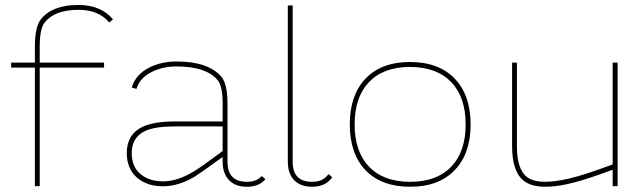

<svg xmlns="http://www.w3.org/2000/svg" viewBox="-20 -732 2530 755"><path d="M117.2 -485.8V-548.8Q117.2 -626 140.1 -655.3Q184.6 -712.4 287.1 -712.4H289.1Q377 -712.4 424.3 -655.8L409.7 -643.6Q367.7 -693.4 289.1 -693.4Q194.8 -693.4 155.8 -643.6Q136.2 -619.1 136.2 -548.8V-485.8H389.2V-466.3H136.2V0H117.2V-466.3H23.9V-485.8Z M855.5 -234.9H668Q592.3 -234.9 553.7 -218.3Q498 -193.8 498 -129.9Q498 -76.2 533.2 -46.9Q566.4 -19 621.1 -19H622.6Q679.2 -19 745.6 -60.1Q768.6 -74.2 802.2 -99.1Q850.1 -134.8 855.5 -138.2ZM1023.9 -27.3Q998.5 2.4 950.7 2.4Q905.3 2.4 880.4 -23.9Q855.5 -50.3 855.5 -95.7V-114.7Q763.2 -47.9 746.1 -37.6Q681.2 0.5 622.6 0.5H621.1Q558.1 0.5 519.5 -32.7Q478.5 -68.4 478.5 -129.9Q478.5 -203.1 539.6 -232.9Q584 -254.4 668 -254.4H855.5V-326.2Q855.5 -394 835.4 -417.5Q790 -470.7 674.3 -470.7Q621.6 -470.7 580.1 -450.7Q529.8 -427.2 516.6 -382.3L498 -387.7Q513.2 -439.5 567.9 -466.8Q614.7 -490.2 674.3 -490.2Q798.8 -490.2 850.6 -430.2Q874.5 -401.4 874.5 -326.2V-95.7Q875 -17.1 950.7 -17.1Q989.7 -17.1 1009.3 -40Z M1272 -47.4 1286.6 -34.7 1280.3 -27.3Q1254.9 2.4 1207 2.4Q1161.6 2.4 1136.2 -23.9Q1111.8 -50.3 1111.8 -95.7V-710.4H1130.9V-95.7Q1130.9 -17.1 1207 -17.1Q1246.1 -17.1 1265.6 -40Z M1416.5 -421.9Q1479 -488.3 1592.8 -488.3Q1706.5 -487.8 1769 -421.9Q1830.6 -356.9 1830.6 -242.7Q1830.6 -128.4 1769 -64Q1706.5 2.4 1592.8 2.4Q1479.5 2.4 1416.5 -63.5Q1355.5 -128.4 1355.5 -242.7Q1355.5 -357.4 1416.5 -421.9ZM1430.2 -77.6Q1487.3 -17.1 1592.8 -17.1Q1698.2 -17.1 1755.4 -77.6Q1811 -136.7 1811 -242.7Q1811 -349.1 1755.4 -408.2Q1698.2 -468.3 1592.8 -468.8Q1487.3 -468.8 1430.2 -408.2Q1374.5 -349.1 1374.5 -242.7Q1374.5 -136.7 1430.2 -77.6Z M2389.2 -485.8H2408.7V0H2389.2V-64.5Q2274.4 -21.5 2210 -7.8Q2162.1 2.4 2125 2.4Q2070.8 2.4 2041 -20Q1993.7 -55.7 1993.7 -156.7V-485.8H2012.7V-156.7Q2012.7 -65.4 2052.7 -35.6Q2077.1 -17.1 2124 -17.1Q2163.1 -17.1 2217.3 -29.8Q2276.9 -43.5 2389.2 -85.4Z"/></svg>

Font: Fortheenas_01
Style: Regular
Weight: 100
Designer: Situjuh Nazara
Version: Version 1.10 September 8, 2014